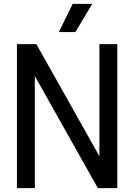

<svg xmlns="http://www.w3.org/2000/svg" viewBox="-20 -967 690 987"><path d="M67 0V-740H167L512 -126.5H491V-740H583V0H483L138 -613.5H159V0ZM282.5 -802 353.5 -947H454L367.5 -802Z"/></svg>

Font: Encode Sans SC Condensed Medium
Style: Regular
Weight: 500
Width: 3
Designer: Multiple Designers
Foundry: Impallari Type
Version: Version 3.002